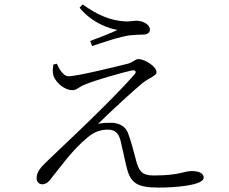

<svg xmlns="http://www.w3.org/2000/svg" viewBox="-20 -825 1040 871"><path d="M238 -536 222 -532C219 -513 218 -496 223 -480C233 -453 269 -416 310 -416C328 -416 338 -431 364 -441C423 -465 529 -494 576 -505C594 -509 602 -500 589 -486C546 -436 448 -337 371 -263C318 -211 236 -135 194 -94C169 -69 146 -48 146 -17C146 0 157 11 172 11C186 11 198 3 207 -9C248 -59 308 -146 379 -203C410 -229 440 -237 470 -237C506 -237 519 -215 526 -190C535 -154 544 -111 551 -80C569 2 594 26 700 26C769 26 904 17 904 -19C904 -37 886 -49 849 -49C813 -49 797 -29 677 -29C625 -29 609 -47 595 -106C585 -145 574 -185 562 -218C550 -254 517 -268 484 -268C468 -268 445 -268 425 -263C478 -316 585 -414 625 -447C660 -474 690 -481 690 -498C690 -524 636 -557 608 -557C593 -557 585 -543 560 -536C504 -522 329 -479 291 -479C272 -479 253 -501 238 -536ZM341 -790C402 -716 481 -695 513 -689C483 -675 430 -654 389 -639L398 -616C439 -630 526 -660 571 -665C599 -667 611 -668 628 -668C652 -668 660 -679 660 -691C660 -715 626 -731 599 -731C583 -731 573 -727 548 -728C481 -731 420 -758 355 -805Z"/></svg>

Font: Noto Serif CJK KR Light
Style: Regular
Weight: 300
Designer: Ryoko NISHIZUKA 西塚涼子 (kana & ideographs); Frank Grießhammer (Latin, Greek & Cyrillic); Wenlong ZHANG 张文龙 (bopomofo); San
Foundry: Adobe
Version: Version 2.001;hotconv 1.1.0;makeotfexe 2.6.0